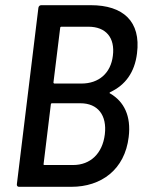

<svg xmlns="http://www.w3.org/2000/svg" viewBox="-20 -720 550 740"><path d="M476 -192C486 -273 458 -329 404 -360C401 -361 402 -363 405 -365C463 -392 499 -441 508 -514C524 -638 454 -700 330 -700H139C133 -700 129 -696 128 -690L45 -10C44 -4 48 0 53 0H255C370 0 461 -66 476 -192ZM216 -617H321C388 -617 424 -575 415 -505C407 -438 361 -398 294 -398H190C188 -398 186 -400 186 -402L212 -613C212 -615 214 -617 216 -617ZM262 -84H151C149 -84 147 -86 148 -88L176 -318C176 -320 178 -322 180 -322H290C357 -322 393 -276 384 -202C375 -128 328 -84 262 -84Z"/></svg>

Font: Barlow Semi Condensed Medium
Style: Italic
Weight: 500
Width: 4
Italic angle: -7°
Designer: Jeremy Tribby
Foundry: Tribby Type
Version: Version 1.422;hotconv 1.0.109;makeotfexe 2.5.65596